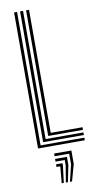

<svg xmlns="http://www.w3.org/2000/svg" viewBox="-109 -845 561 1112"><g transform="rotate(-10 171.0 -289.0)"><path d="M59.5 0V-800H77V-15.2H334.5V0ZM94.8 -30.8V-800H112.2V-46H334.5V-30.8ZM130 -61.2V-800H147.5V-76.5H334.5V-61.2ZM208 222.2 231.8 124.2V60.8H146V45H247.5V124.2L220.2 222.2ZM183.8 222.2 200 124.2V92.5H146V76.8H215.8V124.2L196 222.2ZM159.5 222.2 168.2 124.2H146V108.5H184V124.2L171.8 222.2Z"/></g></svg>

Font: Big Shoulders Inline Text Medium
Style: Regular
Weight: 500
Designer: Patric King
Foundry: XO Type Co
Version: Version 1.000